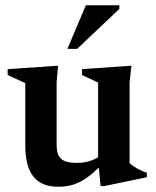

<svg xmlns="http://www.w3.org/2000/svg" viewBox="-20 -697 591 729"><path d="M195 -148Q195 -122.5 202.2 -107.2Q209.5 -92 226.5 -85.2Q243.5 -78.5 272 -78.5Q301.5 -78.5 327.8 -88Q354 -97.5 368 -112.5L386 -92Q356.5 -60.5 332.5 -40Q308.5 -19.5 287.2 -8.2Q266 3 245 7.5Q224 12 200.5 12Q137 12 106.5 -27Q76 -66 76 -144V-381.5L9 -412V-434.5L200.5 -447.5L195 -386ZM362 9.5 352.5 -87.5V-383.5L291.5 -412V-434.5L479 -447.5L472 -384V-78Q477.5 -72.5 485 -67.2Q492.5 -62 501.2 -57Q510 -52 519.2 -48Q528.5 -44 537.5 -41.5V-24L375.5 9.5ZM236 -511.5 306 -677H433V-663L273 -511.5Z"/></svg>

Font: Newsreader 24pt SemiBold
Style: Regular
Weight: 600
Designer: Hugues Gentile
Foundry: Production Type
Version: Version 1.003